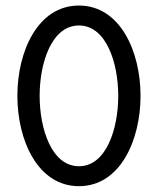

<svg xmlns="http://www.w3.org/2000/svg" viewBox="-20 -653 561 682"><path d="M260.4 8.3C406.9 8.3 479.2 -154.9 479.2 -312.5C479.2 -470.1 406.9 -633.3 260.4 -633.3C113.9 -633.3 41.7 -470.1 41.7 -312.5C41.7 -154.9 113.9 8.3 260.4 8.3ZM260.4 -62.5C163.2 -62.5 120.8 -195.8 120.8 -312.5C120.8 -429.2 163.2 -562.5 260.4 -562.5C357.6 -562.5 400 -429.2 400 -312.5C400 -195.8 357.6 -62.5 260.4 -62.5Z"/></svg>

Font: Afacad
Style: Regular
Weight: 400
Designer: Kristian Moeller
Foundry: Dicotype
Version: Version 1.000